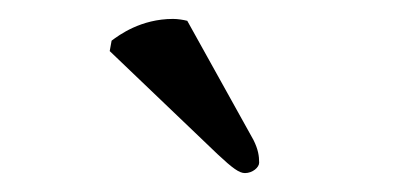

<svg xmlns="http://www.w3.org/2000/svg" viewBox="-20 -721 432 203"><path d="M178 -699C174 -700 168 -701 163 -701C129 -701 106 -684 98 -678L96 -667L210 -558C226 -543 233 -538 239 -538C247 -538 254 -544 254 -549C254 -556 253 -563 248 -573Z"/></svg>

Font: Libertinus Sans
Style: Regular
Weight: 400
Designer: Philipp H. Poll, Khaled Hosny
Foundry: Caleb Maclennan
Version: Version 7.050;RELEASE